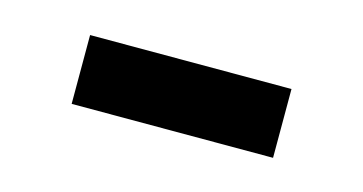

<svg xmlns="http://www.w3.org/2000/svg" viewBox="-29 -355 418 221"><g transform="rotate(15 180.0 -244.0)"><path d="M60 -203H300V-285H60Z"/></g></svg>

Font: Perun
Style: Regular
Weight: 400
Foundry: Copyright (c) Stefan Peev, Context Ltd, 2016
Version: Version 1.089